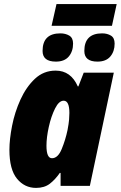

<svg xmlns="http://www.w3.org/2000/svg" viewBox="-20 -908 590 938"><path d="M527 -782 550 -888H256L232 -782ZM337 -695Q337 -723 318.5 -734Q300 -745 275 -745Q188 -745 188 -659Q188 -607 253 -607Q295 -607 316 -632Q337 -657 337 -695ZM540 -695Q540 -723 522 -734Q504 -745 479 -745Q392 -745 392 -659Q392 -607 456 -607Q498 -607 519 -632Q540 -657 540 -695ZM207 -196Q207 -237 218.5 -288.5Q230 -340 249 -378Q268 -416 291 -416Q319 -416 319 -356Q319 -342 317.5 -323.5Q316 -305 310 -273Q300 -225 281.5 -180Q263 -135 234 -135Q207 -135 207 -196ZM272 -63H276V0H419L536 -553H389L363 -486H360Q326 -563 252 -563Q193 -563 150.5 -523Q108 -483 80 -421.5Q52 -360 39 -293.5Q26 -227 26 -176Q26 -80 63 -35Q100 10 156 10Q197 10 223.5 -10.5Q250 -31 272 -63Z"/></svg>

Font: Noto Sans Display SemiCondensed Black
Style: Italic
Weight: 900
Width: 4
Designer: Monotype Design team
Foundry: Monotype Imaging Inc.
Version: 1.000